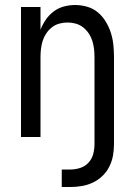

<svg xmlns="http://www.w3.org/2000/svg" viewBox="-20 -548 540 768"><path d="M227 200V130H262Q282 130 301.5 123.5Q321 117 334.5 102Q348 87 353 67.5Q358 48 358 28V-320Q358 -337 356 -353.5Q354 -370 349 -385.5Q344 -401 334.5 -415Q325 -429 312 -439Q299 -449 283 -453.5Q267 -458 250 -458Q233 -458 217 -453.5Q201 -449 188 -439Q175 -429 165.5 -415Q156 -401 151 -385.5Q146 -370 144 -353.5Q142 -337 142 -320V0H64V-520H142V-429Q150 -450 163 -469Q176 -488 194.5 -502Q213 -516 235.5 -522Q258 -528 280 -528Q305 -528 329 -521Q353 -514 371.5 -498.5Q390 -483 403 -461.5Q416 -440 423.5 -416.5Q431 -393 433.5 -368.5Q436 -344 436 -320V28Q436 51 432 74Q428 97 417.5 118Q407 139 390 155.5Q373 172 352 182Q331 192 308 196Q285 200 262 200Z"/></svg>

Font: Iosevka Term SS14
Style: Regular
Weight: 400
Monospace: yes
Designer: Belleve Invis
Foundry: Belleve Invis
Version: Version 24.1.1; ttfautohint (v1.8.4)